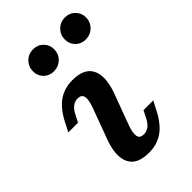

<svg xmlns="http://www.w3.org/2000/svg" viewBox="-198 -711 799 799"><g transform="rotate(-45 202.0 -311.0)"><path d="M140.7 -358.6Q123.7 -358.6 110.7 -348.6Q97.6 -338.6 86.8 -318.1L70.5 -286H13.2L34 -326.3Q61.3 -379.3 96.5 -403.7Q131.6 -428 179 -428Q247.8 -428 269.1 -386.6Q290.4 -345.2 265.8 -272.8L211.9 -126.9Q200 -93.1 203.7 -75.4Q207.4 -57.8 230 -57.8Q246.9 -57.8 260.2 -67.8Q273.4 -77.8 283.9 -98.3L300.1 -130.3H357.4L336.6 -90Q309.3 -37 274.2 -12.7Q239.1 11.6 191.7 11.6Q123.2 11.6 101.7 -29.8Q80.2 -71.2 104.9 -143.5L158.7 -289.4Q170.7 -323.3 167 -340.9Q163.2 -358.6 140.7 -358.6ZM276.4 -569.2Q276.4 -596.5 295.1 -615.5Q313.9 -634.5 341.5 -634.5Q368.2 -634.5 386.1 -616.6Q404 -598.7 404 -572.7Q404 -545.5 385 -526.7Q366.1 -507.9 338 -507.9Q311.7 -507.9 294.1 -525.6Q276.4 -543.3 276.4 -569.2ZM89 -569.2Q89 -596.5 107.7 -615.5Q126.5 -634.5 154.1 -634.5Q180.8 -634.5 198.7 -616.6Q216.6 -598.7 216.6 -572.7Q216.6 -545.5 197.6 -526.7Q178.6 -507.9 150.6 -507.9Q124.3 -507.9 106.6 -525.6Q89 -543.3 89 -569.2Z"/></g></svg>

Font: Playfair Micro SmCond SmLight
Style: Italic
Weight: 360
Width: 4
Italic angle: -15.6°
Designer: Claus Eggers Sørensen
Foundry: Claus Eggers Sørensen
Version: Version 2.203;Glyphs 3.3 (3326)